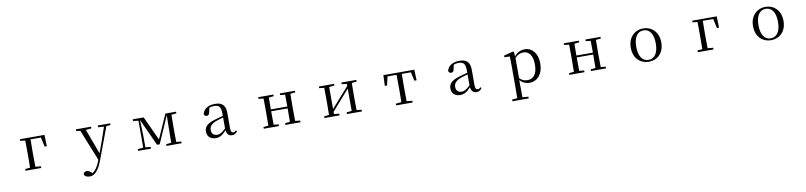

<svg xmlns="http://www.w3.org/2000/svg" viewBox="6 -1677 12988 3094"><g transform="rotate(-10 6500.0 -130.0)"><path d="M300 -489 381 -480 383 -280V-229L381 -36L300 -28V0H558V-28L468 -36L466 -229V-280L468 -484H638L672 -330H707L702 -516H300Z M1574 -488 1669 -480 1598 -274 1524 -70 1373 -479 1464 -488V-516H1216V-488L1282 -481L1487 29L1476 58C1445 138 1406 196 1356 225L1344 213C1321 191 1298 176 1272 176C1244 176 1219 189 1214 217C1218 251 1260 271 1304 271C1385 271 1451 206 1511 47L1708 -481L1776 -488V-516H1574Z M2233 0H2353V-28L2268 -37V-223L2259 -485L2461 -44H2504L2697 -486L2693 -222L2691 -37L2607 -28V0H2854V-28L2773 -36L2771 -229V-288L2773 -480L2855 -489V-516H2680L2506 -123L2325 -516H2145V-489L2233 -478V-37L2143 -28V0Z M3678 14C3717 14 3747 -2 3768 -37L3752 -52C3736 -34 3724 -28 3707 -28C3680 -28 3665 -45 3665 -108V-355C3665 -479 3609 -531 3493 -531C3380 -531 3306 -482 3286 -400C3292 -377 3307 -364 3330 -364C3355 -364 3372 -377 3378 -413L3393 -485C3420 -495 3445 -500 3471 -500C3550 -500 3585 -470 3585 -359V-318C3541 -308 3494 -295 3452 -282C3320 -244 3273 -193 3273 -115C3273 -32 3332 15 3411 15C3483 15 3528 -18 3587 -82C3595 -22 3623 14 3678 14ZM3585 -113C3522 -53 3486 -34 3446 -34C3390 -34 3353 -66 3353 -128C3353 -183 3386 -226 3470 -257C3504 -270 3544 -281 3585 -292Z M4553 -489 4633 -480C4634 -426 4635 -346 4635 -287H4365L4367 -480L4447 -489V-516H4199V-489L4280 -480L4282 -288V-229L4280 -36L4199 -28V0H4447V-28L4367 -36C4366 -92 4365 -177 4365 -256H4635C4635 -177 4634 -92 4633 -36L4553 -28V0H4800V-28L4719 -36L4717 -229V-288L4719 -480L4800 -489V-516H4553Z M5560 -489 5644 -479V-447L5484 -266L5354 -119V-479L5440 -489V-516H5192V-489L5273 -480L5275 -288V-229L5273 -36L5192 -28V0H5440V-28L5354 -37V-73L5509 -249L5644 -402V-37L5560 -28V0H5805V-28L5724 -36L5722 -229V-288L5724 -480L5805 -489V-516H5560Z M6456 0H6635V-28L6543 -37L6541 -229V-288L6543 -484H6691L6724 -341H6760L6753 -516H6247L6240 -341H6276L6309 -484H6457L6459 -288V-229L6457 -37L6365 -28V0Z M7678 14C7717 14 7747 -2 7768 -37L7752 -52C7736 -34 7724 -28 7707 -28C7680 -28 7665 -45 7665 -108V-355C7665 -479 7609 -531 7493 -531C7380 -531 7306 -482 7286 -400C7292 -377 7307 -364 7330 -364C7355 -364 7372 -377 7378 -413L7393 -485C7420 -495 7445 -500 7471 -500C7550 -500 7585 -470 7585 -359V-318C7541 -308 7494 -295 7452 -282C7320 -244 7273 -193 7273 -115C7273 -32 7332 15 7411 15C7483 15 7528 -18 7587 -82C7595 -22 7623 14 7678 14ZM7585 -113C7522 -53 7486 -34 7446 -34C7390 -34 7353 -66 7353 -128C7353 -183 7386 -226 7470 -257C7504 -270 7544 -281 7585 -292Z M8548 15C8677 15 8770 -92 8770 -263C8770 -427 8683 -531 8561 -531C8500 -531 8439 -506 8389 -446L8384 -520L8371 -528L8217 -488V-462L8306 -458C8308 -408 8309 -355 8309 -287V27L8307 224L8222 232V260H8489V232L8392 224L8390 27V-58C8438 -3 8494 15 8548 15ZM8392 -420C8442 -470 8485 -485 8529 -485C8620 -485 8682 -413 8682 -261C8682 -95 8611 -33 8524 -33C8475 -33 8435 -46 8392 -88Z M9553 -489 9633 -480C9634 -426 9635 -346 9635 -287H9365L9367 -480L9447 -489V-516H9199V-489L9280 -480L9282 -288V-229L9280 -36L9199 -28V0H9447V-28L9367 -36C9366 -92 9365 -177 9365 -256H9635C9635 -177 9634 -92 9633 -36L9553 -28V0H9800V-28L9719 -36L9717 -229V-288L9719 -480L9800 -489V-516H9553Z M10499 15C10632 15 10749 -77 10749 -258C10749 -438 10628 -531 10499 -531C10371 -531 10250 -437 10250 -258C10250 -78 10367 15 10499 15ZM10499 -16C10400 -16 10339 -101 10339 -257C10339 -413 10400 -499 10499 -499C10598 -499 10659 -413 10659 -257C10659 -101 10598 -16 10499 -16Z M11300 -489 11381 -480 11383 -280V-229L11381 -36L11300 -28V0H11558V-28L11468 -36L11466 -229V-280L11468 -484H11638L11672 -330H11707L11702 -516H11300Z M12499 15C12632 15 12749 -77 12749 -258C12749 -438 12628 -531 12499 -531C12371 -531 12250 -437 12250 -258C12250 -78 12367 15 12499 15ZM12499 -16C12400 -16 12339 -101 12339 -257C12339 -413 12400 -499 12499 -499C12598 -499 12659 -413 12659 -257C12659 -101 12598 -16 12499 -16Z"/></g></svg>

Font: Harano Aji Mincho K1
Style: Regular
Weight: 400
Foundry: Masamichi Hosoda
Version: HaranoAjiMinchoK1-Regular version 20230610;ttx 4.39.4